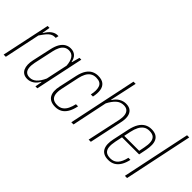

<svg xmlns="http://www.w3.org/2000/svg" viewBox="-9 -1325 1926 1926"><g transform="rotate(45 954.5 -361.5)"><path d="M5 0 114 -515H141L127 -431H131Q159 -479 189 -499.5Q219 -520 248 -520H263L256 -488H241Q219 -488 199 -476.5Q179 -465 159.5 -441.5Q140 -418 116 -382L36 0Z M345 6Q313 6 291.5 -7Q270 -20 259 -44Q248 -68 247 -99.5Q246 -131 254 -167L298 -367Q310 -423 330.5 -456.5Q351 -490 378.5 -505.5Q406 -521 438 -521Q480 -521 505.5 -497.5Q531 -474 539 -430H543L566 -515H592L483 0H456L469 -73H464Q443 -34 411.5 -14Q380 6 345 6ZM352 -21Q392 -21 423.5 -50Q455 -79 481 -137L530 -368Q526 -428 503.5 -461Q481 -494 438 -494Q408 -494 386.5 -478.5Q365 -463 351 -435Q337 -407 329 -370L284 -162Q275 -117 279 -85.5Q283 -54 301 -37.5Q319 -21 352 -21Z M742 6Q703 6 677 -6.5Q651 -19 637.5 -42.5Q624 -66 622 -98.5Q620 -131 629 -171L671 -364Q684 -422 707 -456.5Q730 -491 760.5 -506Q791 -521 826 -521Q879 -521 907 -498Q935 -475 941.5 -433.5Q948 -392 936 -336H906Q922 -407 905.5 -450.5Q889 -494 825 -494Q789 -494 764 -477Q739 -460 724 -430.5Q709 -401 701 -364L659 -167Q649 -120 654.5 -87Q660 -54 682 -37.5Q704 -21 743 -21Q781 -21 806 -39.5Q831 -58 846 -89.5Q861 -121 870 -161H900Q888 -102 865.5 -65Q843 -28 812 -11Q781 6 742 6Z M965 0 1118 -729H1149L1087 -442H1092Q1117 -482 1151 -501.5Q1185 -521 1221 -521Q1267 -521 1291.5 -499.5Q1316 -478 1322 -440Q1328 -402 1317 -354L1242 0H1211L1288 -358Q1296 -397 1292 -428Q1288 -459 1269.5 -476.5Q1251 -494 1216 -494Q1170 -494 1136 -462.5Q1102 -431 1075 -378L996 0Z M1494 6Q1454 6 1428.5 -7.5Q1403 -21 1390.5 -46Q1378 -71 1377 -104.5Q1376 -138 1385 -178L1422 -352Q1435 -411 1457.5 -448Q1480 -485 1512 -503Q1544 -521 1583 -521Q1622 -521 1647 -508Q1672 -495 1684.5 -470.5Q1697 -446 1698 -412Q1699 -378 1691 -337L1674 -253H1425L1430 -279H1654L1648 -274L1661 -340Q1671 -388 1667.5 -422.5Q1664 -457 1643.5 -475.5Q1623 -494 1580 -494Q1543 -494 1518 -476Q1493 -458 1477 -426.5Q1461 -395 1452 -352L1415 -175Q1405 -126 1408.5 -91.5Q1412 -57 1433 -38.5Q1454 -20 1498 -20Q1547 -20 1577 -53Q1607 -86 1622 -153H1651Q1640 -101 1618.5 -65.5Q1597 -30 1566 -12Q1535 6 1494 6Z M1725 0 1878 -729H1909L1756 0Z"/></g></svg>

Font: Hubot Sans Condensed ExtraLight
Style: Italic
Weight: 200
Width: 3
Italic angle: -12.0243°
Designer: Deni Anggara
Foundry: GitHub, Inc., Subsidiary of Microsoft Corporation
Version: Version 2.000